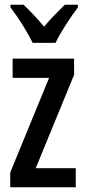

<svg xmlns="http://www.w3.org/2000/svg" viewBox="-20 -786 359 806"><path d="M117 -606H213C234 -651 277 -715 307 -755V-766H252C221 -734 198 -714 165 -674C136 -709 103 -744 79 -766H24V-755C58 -711 97 -648 117 -606ZM298 0V-80H130L291 -472V-540H33V-459H186L23 -62V0Z"/></svg>

Font: Noto Sans Gujarati ExtraCondensed Medium
Style: Regular
Weight: 500
Width: 2
Designer: Jelle Bosma - Monotype Design Team, Universal Thirst
Foundry: Monotype Imaging Inc.
Version: Version 2.106